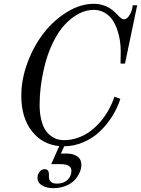

<svg xmlns="http://www.w3.org/2000/svg" viewBox="-20 -750 740 1008"><path d="M700.2 -722.2 636.2 -416H612.8Q613.8 -429.2 613.8 -479Q613.8 -507.3 609.9 -535.4Q606 -563.5 595.7 -593.5Q585.4 -623.5 569.8 -646.2Q554.2 -668.9 528.8 -683.6Q503.4 -698.2 471.2 -698.2Q433.6 -698.2 395.5 -679Q357.4 -659.7 321.8 -622.3Q286.1 -585 256.1 -522.7Q226.1 -460.4 209 -381.8Q188 -287.1 188 -200.2Q188 -155.8 196.5 -121.3Q205.1 -86.9 218.3 -67.1Q231.4 -47.4 249.3 -34.9Q267.1 -22.5 283 -18.3Q298.8 -14.2 315.9 -14.2Q354 -14.2 390.1 -27.1Q426.3 -40 455.3 -62Q484.4 -84 509.3 -113.5Q534.2 -143.1 551.8 -175.5Q569.3 -208 581.1 -242.2L611.8 -231Q596.7 -183.6 569.6 -140.1Q542.5 -96.7 505.4 -61Q468.3 -25.4 419.2 -3.9Q370.1 17.6 316.9 18.1L299.8 56.2H331.1Q363.8 56.2 385.5 71Q407.2 85.9 407.2 115.2Q407.2 134.8 398.2 155.5Q389.2 176.3 372.1 195.1Q355 213.9 325.2 225.8Q295.4 237.8 258.8 237.8Q225.1 237.8 200.9 223.6Q176.8 209.5 176.8 183.1Q176.8 166.5 187.5 152.3Q198.2 138.2 213.9 138.2Q236.8 138.2 236.8 165V179.2Q236.8 195.8 247.6 204.8Q258.3 213.9 277.8 213.9Q314 213.9 334.5 194.3Q355 174.8 355 147Q355 111.8 297.9 111.8H249L291 17.1Q200.7 7.8 146.2 -62.7Q91.8 -133.3 91.8 -247.1Q91.8 -334 124.8 -422.1Q157.7 -510.3 210.4 -577.6Q263.2 -645 333 -687.5Q402.8 -730 472.2 -730Q537.6 -730 585 -684.1Q589.8 -679.7 597.7 -671.4Q605.5 -663.1 609.4 -659.4Q613.3 -655.8 619.1 -652.3Q625 -648.9 630.9 -648.9Q644 -648.9 654.8 -663.1Q665.5 -677.2 670.7 -693.1Q675.8 -709 676.8 -722.2Z"/></svg>

Font: Flanker Steampunk
Style: Italic
Weight: 400
Italic angle: -12°
Designer: Alexey Kryukov, Leonardo Di Lena
Foundry: Alexey Kryukov, Leonardo Di Lena
Version: 1.210